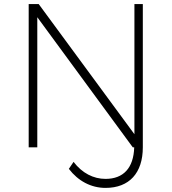

<svg xmlns="http://www.w3.org/2000/svg" viewBox="-20 -719 837 937"><path d="M636 -699V-64L169 -699H120V0H162V-635L628 0H635C632 101 582 154 495 154C436 154 381 126 339 71L316 105C361 164 424 198 495 198C611 198 677 125 677 0V-699Z"/></svg>

Font: Montserrat ExtraLight
Style: Regular
Weight: 250
Designer: Julieta Ulanovsky
Foundry: Julieta Ulanovsky
Version: Version 4.000